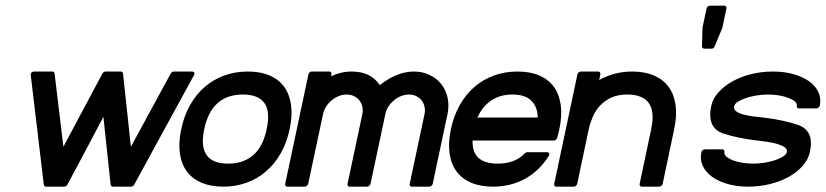

<svg xmlns="http://www.w3.org/2000/svg" viewBox="-20 -660 2964 689"><path d="M669.4 -403.3Q674.8 -403.3 677 -399.7Q679.2 -396 676.3 -390.6L461.4 2.9Q460.4 5.4 457 7.6Q453.6 9.8 450.7 9.8H384.8Q381.8 9.8 379.6 7.6Q377.4 5.4 377 2.9L351.1 -240.7Q318.8 -179.7 286.6 -118.9Q254.4 -58.1 221.7 2.9Q220.7 5.4 217.3 7.6Q213.9 9.8 210.9 9.8H145Q142.1 9.8 139.9 7.6Q137.7 5.4 137.2 2.9L90.3 -390.6Q89.4 -396 93 -399.7Q96.7 -403.3 102.1 -403.3H168Q170.9 -403.3 173.3 -401.1Q175.8 -398.9 175.8 -396.5L207.5 -133.3Q243.2 -200.7 277.6 -264.9Q312 -329.1 347.7 -396.5Q349.1 -398.9 352.3 -401.1Q355.5 -403.3 358.4 -403.3H413.6Q416.5 -403.3 418.9 -401.1Q421.4 -398.9 421.4 -396.5L449.7 -133.3Q468.8 -168 486.3 -200.4Q503.9 -232.9 521.2 -264.9Q538.6 -296.9 556.2 -329.3Q573.7 -361.8 592.8 -396.5Q594.2 -398.9 597.4 -401.1Q600.6 -403.3 603.5 -403.3Z M869.1 -403.3Q914.6 -403.3 947.5 -389.2Q980.5 -375 999.8 -348.4Q1019 -321.8 1024.4 -283.4Q1029.8 -245.1 1019.5 -196.8Q1009.3 -147.9 987.3 -109.6Q965.3 -71.3 934.3 -44.7Q903.3 -18.1 864.5 -4.2Q825.7 9.8 781.2 9.8Q736.3 9.8 703.4 -4.2Q670.4 -18.1 650.6 -44.7Q630.9 -71.3 625.5 -109.6Q620.1 -147.9 630.4 -196.8Q640.6 -245.1 662.4 -283.4Q684.1 -321.8 715.1 -348.4Q746.1 -375 785.2 -389.2Q824.2 -403.3 869.1 -403.3ZM928.7 -290.5Q906.7 -320.8 851.6 -320.8Q739.3 -320.8 712.9 -196.8Q686.5 -72.8 798.8 -72.8Q853.5 -72.8 888.7 -103.3Q923.8 -133.8 937 -196.8Q950.7 -260.3 928.7 -290.5Z M1241.7 -403.3Q1275.4 -403.3 1300.3 -391.8Q1325.2 -380.4 1343.3 -354.5Q1370.6 -377 1402.1 -390.1Q1433.6 -403.3 1465.3 -403.3Q1496.6 -403.3 1521.7 -391.1Q1546.9 -378.9 1563.5 -358.2Q1580.1 -337.4 1586.2 -309.6Q1592.3 -281.7 1585.9 -250.5L1532.7 0Q1531.7 3.9 1528.1 6.8Q1524.4 9.8 1520.5 9.8H1457.5Q1453.6 9.8 1451.4 6.8Q1449.2 3.9 1450.2 0L1503.4 -250.5Q1506.3 -264.2 1503.4 -277.1Q1500.5 -290 1493.2 -299.6Q1485.8 -309.1 1474.1 -314.9Q1462.4 -320.8 1447.8 -320.8Q1433.1 -320.8 1419.2 -315.2Q1405.3 -309.6 1393.8 -300Q1382.3 -290.5 1374 -277.8Q1365.7 -265.1 1362.8 -250.5L1309.6 0Q1308.6 3.9 1304.9 6.8Q1301.3 9.8 1297.4 9.8H1234.4Q1230.5 9.8 1228.3 6.8Q1226.1 3.9 1227.1 0L1280.3 -250.5Q1283.2 -264.2 1280.3 -277.1Q1277.3 -290 1269.8 -299.6Q1262.2 -309.1 1250.5 -314.9Q1238.8 -320.8 1224.1 -320.8Q1209.5 -320.8 1195.6 -315.2Q1181.6 -309.6 1170.2 -300Q1158.7 -290.5 1150.4 -277.8Q1142.1 -265.1 1139.2 -250.5L1085.9 0Q1085 3.9 1081.3 6.8Q1077.6 9.8 1073.7 9.8H1010.7Q1006.8 9.8 1004.6 6.8Q1002.4 3.9 1003.4 0L1086.9 -393.6Q1087.9 -397.5 1091.3 -400.4Q1094.7 -403.3 1098.6 -403.3H1161.6Q1165.5 -403.3 1168 -400.4Q1170.4 -397.5 1169.4 -393.6L1168 -386.2Q1185.1 -394.5 1203.9 -398.9Q1222.7 -403.3 1241.7 -403.3Z M1836.9 -403.3Q1882.3 -403.3 1915.3 -389.2Q1948.2 -375 1967.5 -348.4Q1986.8 -321.8 1992.2 -283.4Q1997.6 -245.1 1987.3 -196.8Q1985.4 -188 1983.4 -179.9Q1981.4 -171.9 1979 -164.6Q1978 -160.6 1974.6 -158.2Q1971.2 -155.8 1967.3 -155.8H1675.8Q1674.8 -112.8 1697.8 -92.8Q1720.7 -72.8 1766.6 -72.8Q1796.9 -72.8 1821.5 -82Q1846.2 -91.3 1863.3 -109.9Q1867.2 -113.8 1872.1 -113.8H1943.4Q1948.7 -113.8 1950.7 -109.6Q1952.6 -105.5 1949.2 -100.1Q1914.1 -45.4 1863 -17.8Q1812 9.8 1749 9.8Q1704.1 9.8 1671.1 -4.2Q1638.2 -18.1 1618.4 -44.7Q1598.6 -71.3 1593.3 -109.6Q1587.9 -147.9 1598.1 -196.8Q1608.4 -245.1 1630.1 -283.4Q1651.9 -321.8 1682.9 -348.4Q1713.9 -375 1752.9 -389.2Q1792 -403.3 1836.9 -403.3ZM1909.7 -238.3Q1908.7 -277.8 1886.2 -299.3Q1863.8 -320.8 1819.3 -320.8Q1774.4 -320.8 1742.7 -299.3Q1710.9 -277.8 1693.4 -238.3Z M2126.5 -403.3Q2130.4 -403.3 2132.8 -400.4Q2135.3 -397.5 2134.3 -393.6L2130.4 -373Q2156.7 -387.7 2186.5 -395.5Q2216.3 -403.3 2248.5 -403.3Q2293.9 -403.3 2327.1 -388.9Q2360.4 -374.5 2379.6 -347.9Q2398.9 -321.3 2404.3 -283Q2409.7 -244.6 2399.4 -196.8L2357.9 0Q2356.9 3.9 2353.3 6.8Q2349.6 9.8 2345.7 9.8H2282.7Q2278.8 9.8 2276.6 6.8Q2274.4 3.9 2275.4 0L2316.9 -196.8Q2330.1 -259.3 2308.3 -290Q2286.6 -320.8 2231 -320.8Q2197.8 -320.8 2173.8 -309.8Q2149.9 -298.8 2133.3 -281Q2116.7 -263.2 2107.2 -241Q2097.7 -218.8 2092.8 -196.8L2051.3 0Q2050.3 3.9 2046.6 6.8Q2043 9.8 2039.1 9.8H1976.1Q1972.2 9.8 1970 6.8Q1967.8 3.9 1968.8 0L2052.2 -393.6Q2053.2 -397.5 2056.6 -400.4Q2060.1 -403.3 2064 -403.3Z M2507.3 -485.4Q2503.9 -485.4 2501.5 -487.8Q2499 -490.2 2499 -493.7L2501 -561L2515.6 -629.9Q2516.6 -633.8 2520 -636.7Q2523.4 -639.6 2527.3 -639.6H2579.1Q2583 -639.6 2585.4 -636.7Q2587.9 -633.8 2586.9 -629.9L2572.3 -560.5L2544.4 -493.2Q2541 -485.4 2533.2 -485.4Z M2846.7 -271Q2842.8 -271 2840.6 -273.9Q2838.4 -276.9 2839.4 -280.8Q2840.8 -288.1 2833 -295.2Q2825.2 -302.2 2810.8 -308.1Q2796.4 -314 2776.9 -317.4Q2757.3 -320.8 2735.8 -320.8Q2713.9 -320.8 2692.9 -317.1Q2671.9 -313.5 2655 -307.6Q2638.2 -301.8 2627.2 -294.4Q2616.2 -287.1 2614.7 -279.3Q2612.3 -268.1 2621.3 -261Q2630.4 -253.9 2646 -249.5Q2661.6 -245.1 2681.9 -242.4Q2702.1 -239.7 2722.2 -237.8Q2788.6 -230 2843.3 -211.9Q2903.3 -191.4 2886.2 -114.3Q2880.4 -87.4 2860.4 -64.7Q2840.3 -42 2810.5 -25.4Q2780.8 -8.8 2743.2 0.5Q2705.6 9.8 2665.5 9.8Q2624.5 9.8 2591.1 0.2Q2557.6 -9.3 2534.9 -25.9Q2512.2 -42.5 2501.7 -65.2Q2491.2 -87.9 2497.1 -114.3Q2498 -118.2 2501.5 -121.1Q2504.9 -124 2508.8 -124H2571.8Q2575.7 -124 2578.1 -121.1Q2580.6 -118.2 2579.6 -114.3Q2578.1 -106.4 2585.9 -98.9Q2593.8 -91.3 2608.2 -85.4Q2622.6 -79.6 2642.1 -76.2Q2661.6 -72.8 2683.1 -72.8Q2703.6 -72.8 2724.4 -76.2Q2745.1 -79.6 2762.2 -85.4Q2779.3 -91.3 2790.8 -98.9Q2802.2 -106.4 2803.7 -114.3Q2805.7 -124.5 2796.1 -131.3Q2786.6 -138.2 2770.5 -143.1Q2754.4 -147.9 2734.4 -150.9Q2714.4 -153.8 2696.3 -155.8Q2663.6 -159.7 2632.3 -166Q2601.1 -172.4 2574.7 -181.2Q2516.1 -201.2 2532.2 -279.3Q2537.6 -305.7 2557.6 -328.1Q2577.6 -350.6 2607.4 -367.4Q2637.2 -384.3 2674.8 -393.8Q2712.4 -403.3 2753.4 -403.3Q2794.4 -403.3 2827.9 -393.8Q2861.3 -384.3 2884 -367.9Q2906.7 -351.6 2917 -329.1Q2927.2 -306.6 2921.9 -280.8Q2920.9 -276.9 2917.2 -273.9Q2913.6 -271 2909.7 -271Z"/></svg>

Font: Fibel Nord
Style: Bold Italic
Weight: 700
Designer: Peter Wiegel
Foundry: Peter Wioegel
Version: Version 000.000